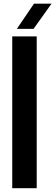

<svg xmlns="http://www.w3.org/2000/svg" viewBox="-20 -992 292 1012"><path d="M44.5 0V-800H173.5V0ZM69 -840 159 -972.5H251.5L157 -840Z"/></svg>

Font: Big Shoulders Stencil Display ExtraBold
Style: Regular
Weight: 800
Designer: Patric King
Foundry: XO Type Co
Version: Version 1.000